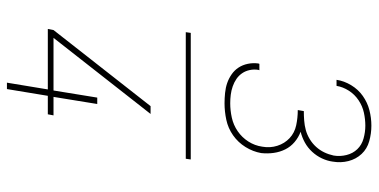

<svg xmlns="http://www.w3.org/2000/svg" viewBox="-282 -612 1065 540"><g transform="rotate(90 250.0 -342.5)"><path d="M271 -442Q257 -442 242 -443.5Q227 -445 214 -449.5Q201 -454 189.5 -462Q178 -470 170.5 -481.5Q163 -493 160 -507.5Q157 -522 159 -537Q159 -538 159.5 -538.5Q160 -539 160 -540H178Q178 -539 177.5 -538.5Q177 -538 177 -537Q175 -525 177.5 -513Q180 -501 186.5 -491.5Q193 -482 202.5 -475.5Q212 -469 223.5 -465Q235 -461 247 -459.5Q259 -458 271 -458Q291 -458 311.5 -462.5Q332 -467 349.5 -479Q367 -491 378.5 -509Q390 -527 393 -548Q397 -570 390.5 -590.5Q384 -611 369 -625Q354 -639 333 -643.5Q312 -648 290 -648L293 -665Q306 -665 319.5 -666Q333 -667 346 -670.5Q359 -674 371.5 -681.5Q384 -689 393.5 -699.5Q403 -710 409 -722.5Q415 -735 418 -749Q421 -767 416.5 -785Q412 -803 400 -815.5Q388 -828 370 -833Q352 -838 334 -838Q316 -838 297.5 -834Q279 -830 262.5 -819Q246 -808 235.5 -791.5Q225 -775 222 -757H205Q208 -778 220 -798Q232 -818 250.5 -831Q269 -844 290.5 -849.5Q312 -855 334 -855Q356 -855 377.5 -849Q399 -843 413.5 -827.5Q428 -812 433.5 -790.5Q439 -769 435 -746Q433 -731 426 -716Q419 -701 407.5 -688.5Q396 -676 381.5 -668Q367 -660 351 -656Q367 -650 380 -639Q393 -628 400.5 -613Q408 -598 410.5 -580.5Q413 -563 411 -545Q407 -522 394 -501Q381 -480 361 -466Q341 -452 317.5 -447Q294 -442 271 -442ZM213 170 232 55H62L65 39L279 -234H301L279 -206L87 39H235L255 -84H273L253 39H305L302 55H250L231 170ZM71 -333 73 -347H429L427 -333Z"/></g></svg>

Font: Iosevka Curly Thin Oblique
Style: Regular
Weight: 100
Italic angle: -9°
Monospace: yes
Designer: Belleve Invis
Foundry: Belleve Invis
Version: Version 11.1.0; ttfautohint (v1.8.3)